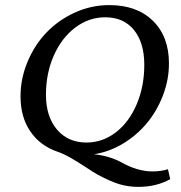

<svg xmlns="http://www.w3.org/2000/svg" viewBox="-20 -602 710 753"><path d="M522.5 130.9Q483.4 130.9 448.2 120.4Q413.1 109.9 361.3 82Q349.1 75.2 316.9 54Q284.7 32.7 256.8 16.8Q229 1 206.1 -6.8Q137.2 -30.3 98.9 -86.7Q60.5 -143.1 60.5 -223.6Q60.5 -294.4 88.4 -360.6Q116.2 -426.8 163.1 -475.3Q210 -523.9 274.2 -553Q338.4 -582 408.2 -582Q517.1 -582 579.8 -520.3Q642.6 -458.5 642.6 -353.5Q642.6 -288.6 618.7 -226.8Q594.7 -165 554.9 -117.7Q515.1 -70.3 461.2 -38.1Q407.2 -5.9 348.6 2.9Q408.7 9.3 455.1 34.2Q519 70.3 578.1 70.3Q612.3 70.3 638.7 61.5L647.5 100.6Q593.3 130.9 522.5 130.9ZM319.3 -43Q382.3 -43 434.3 -83Q486.3 -123 516.1 -193.1Q545.9 -263.2 545.9 -347.7Q545.9 -434.6 505.4 -484.4Q464.8 -534.2 392.6 -534.2Q328.6 -534.2 275.1 -493.9Q221.7 -453.6 190.9 -383.8Q160.2 -314 160.2 -230.5Q160.2 -145 203.4 -94Q246.6 -43 319.3 -43Z"/></svg>

Font: Crimson Pro
Style: Italic
Weight: 400
Italic angle: -12°
Designer: Jacques Le Bailly
Foundry: Baron von Fonthausen
Version: Version 1.003